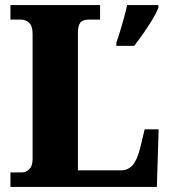

<svg xmlns="http://www.w3.org/2000/svg" viewBox="-20 -734 668 754"><path d="M21 0V-57H68Q82 -57 95 -69.5Q108 -82 108 -110V-601Q108 -632 94.5 -644.5Q81 -657 62 -657H21V-714H373V-657H329Q304 -657 295 -644.5Q286 -632 286 -604V-65H455Q482 -65 500 -84.5Q518 -104 530 -151L548 -226H603L596 0ZM437 -567Q444 -586 452 -612.5Q460 -639 467.5 -666Q475 -693 479 -714H602V-704Q594 -683 578 -656.5Q562 -630 543 -603Q524 -576 507 -554H437Z"/></svg>

Font: Noto Serif Armenian SemiCondensed ExtraBold
Style: Regular
Weight: 800
Width: 4
Designer: Monotype Design Team
Foundry: Monotype Imaging Inc.
Version: Version 2.008; ttfautohint (v1.8.4.7-5d5b)